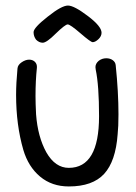

<svg xmlns="http://www.w3.org/2000/svg" viewBox="-20 -672 490 692"><path d="M297 -614Q247 -652 225 -652Q202 -652 152 -612Q101 -572 101 -556Q101 -541 110 -529Q121 -518 134 -518Q148 -518 181 -551Q215 -584 224 -584Q233 -584 270 -552Q307 -520 314 -520Q323 -520 334 -530Q346 -541 346 -554Q346 -577 297 -614ZM337 -253Q337 -67 228 -67Q179 -67 147 -123Q116 -179 110 -260Q108 -300 108 -326Q108 -381 113 -428Q114 -441 106 -449Q98 -457 85 -457Q72 -457 58 -447.5Q44 -438 43 -425Q38 -372 38 -330Q38 -222 64 -132Q82 -71 124.5 -35.5Q167 0 228 0Q314 0 355.5 -45.5Q397 -91 404 -188Q407 -215 407 -260Q407 -340 397 -437Q396 -448 386.5 -455Q377 -462 363 -462Q348 -462 336 -453Q324 -443 324 -430L325 -421Q337 -364 337 -253Z"/></svg>

Font: Patrick Hand SC
Style: Regular
Weight: 400
Designer: Patrick Wagesreiter
Foundry: Patrick Wagesreiter
Version: Version 2.001; ttfautohint (v1.8.2)